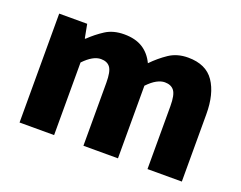

<svg xmlns="http://www.w3.org/2000/svg" viewBox="-87 -668 1036 825"><g transform="rotate(20 431.0 -255.0)"><path d="M62 0V-498H190L202 -435H205Q236 -465 271 -487.5Q306 -510 356 -510Q407 -510 440.5 -489Q474 -468 493 -428Q525 -461 561.5 -485.5Q598 -510 648 -510Q730 -510 767 -455.5Q804 -401 804 -308V0H647V-288Q647 -339 633 -357.5Q619 -376 590 -376Q573 -376 553.5 -365.5Q534 -355 512 -332V0H354V-288Q354 -339 340.5 -357.5Q327 -376 298 -376Q262 -376 220 -332V0Z"/></g></svg>

Font: Mada ExtraBold
Style: Regular
Weight: 800
Designer: Khaled Hosny
Version: Version 1.5